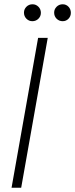

<svg xmlns="http://www.w3.org/2000/svg" viewBox="-20 -877 351 897"><path d="M34 0 158 -700H203L79 0ZM131 -778Q115 -778 103.5 -789.5Q92 -801 92 -818Q92 -834 103.5 -845.5Q115 -857 132 -857Q148 -857 159.5 -845.5Q171 -834 171 -817Q171 -801 159.5 -789.5Q148 -778 131 -778ZM273 -778Q256 -778 244.5 -789.5Q233 -801 233 -818Q233 -834 244.5 -845.5Q256 -857 273 -857Q289 -857 300 -845.5Q311 -834 311 -817Q311 -801 300 -789.5Q289 -778 273 -778Z"/></svg>

Font: DM Sans 12pt ExtraLight
Style: Italic
Weight: 250
Italic angle: -10°
Version: Version 4.004;gftools[0.9.30]